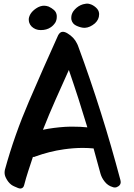

<svg xmlns="http://www.w3.org/2000/svg" viewBox="-20 -999 759 1085"><path d="M43.9 44.9C51.8 50.8 64.5 56.6 82 63.5C86.9 65.4 91.8 66.4 95.7 66.4C106.4 65.4 113.3 59.6 116.2 47.9C123 21.5 130.9 -5.9 139.6 -32.2C148.4 -58.6 157.2 -85.9 166 -112.3H168.9H172.9C174.8 -112.3 176.8 -113.3 178.7 -114.3C232.4 -133.8 286.1 -147.5 341.8 -155.3C377 -160.2 412.1 -163.1 447.3 -163.1C467.8 -163.1 488.3 -162.1 508.8 -160.2C515.6 -136.7 521.5 -113.3 528.3 -88.9C535.2 -65.4 541 -42 547.9 -17.6C552.7 -1 560.5 13.7 572.3 28.3C584 43 598.6 52.7 615.2 57.6C620.1 59.6 624 60.5 628.9 60.5C636.7 60.5 643.6 57.6 650.4 52.7C658.2 46.9 662.1 39.1 662.1 30.3C662.1 26.4 661.1 22.5 660.2 17.6C626 -110.4 589.8 -237.3 549.8 -363.3C509.8 -490.2 466.8 -616.2 420.9 -740.2C419.9 -743.2 418.9 -745.1 418 -747.1L414.1 -754.9C403.3 -777.3 385.7 -795.9 361.3 -810.5C351.6 -816.4 342.8 -819.3 335 -819.3C324.2 -819.3 315.4 -812.5 308.6 -799.8C252.9 -675.8 197.3 -551.8 143.6 -425.8C89.8 -300.8 43.9 -171.9 7.8 -40C6.8 -35.2 5.9 -29.3 5.9 -23.4C5.9 -12.7 8.8 -2.9 13.7 6.8C21.5 22.5 31.2 35.2 43.9 44.9ZM159.2 -848.6C172.9 -835.9 189.5 -829.1 209 -829.1H211.9C232.4 -829.1 251 -834 266.6 -844.7C277.3 -851.6 286.1 -861.3 293 -872.1C297.9 -880.9 300.8 -891.6 300.8 -903.3V-910.2C299.8 -922.9 294.9 -933.6 285.2 -942.4C276.4 -950.2 265.6 -957 254.9 -961.9C246.1 -964.8 238.3 -966.8 229.5 -966.8C214.8 -966.8 199.2 -961.9 183.6 -951.2C159.2 -934.6 145.5 -915 142.6 -892.6V-887.7C142.6 -881.8 143.6 -876 145.5 -870.1C148.4 -862.3 152.3 -855.5 159.2 -848.6ZM414.1 -852.5C429.7 -845.7 444.3 -841.8 457 -841.8H460C479.5 -842.8 498 -851.6 516.6 -867.2C532.2 -881.8 540 -898.4 540 -917V-922.9C539.1 -935.5 533.2 -946.3 522.5 -956.1C511.7 -965.8 500 -972.7 489.3 -975.6C484.4 -977.5 478.5 -978.5 472.7 -978.5C469.7 -978.5 465.8 -978.5 462.9 -977.5C453.1 -976.6 444.3 -973.6 435.5 -969.7C418.9 -961.9 405.3 -950.2 394.5 -935.5C386.7 -923.8 382.8 -912.1 382.8 -899.4C382.8 -894.5 382.8 -890.6 383.8 -886.7C387.7 -871.1 397.5 -859.4 414.1 -852.5ZM347.7 -282.2C305.7 -279.3 263.7 -274.4 222.7 -265.6C245.1 -323.2 269.5 -379.9 293.9 -435.5C318.4 -491.2 343.8 -547.9 369.1 -603.5C387.7 -549.8 405.3 -496.1 422.9 -442.4C440.4 -387.7 457 -333 473.6 -279.3C447.3 -282.2 419.9 -283.2 393.6 -283.2C378.9 -283.2 363.3 -283.2 347.7 -282.2Z"/></svg>

Font: ChillSide Comic
Style: Regular
Weight: 400
Designer: Koroletov, Abay Emes
Version: Version 1.000